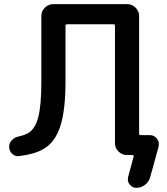

<svg xmlns="http://www.w3.org/2000/svg" viewBox="-20 -774 813 932"><path d="M655.3 -125Q655.3 -118.2 662.1 -118.2H707Q728.5 -118.2 742.2 -100.6Q751 -88.9 751 -75.2Q751 -69.3 750 -62.5L709 85.9Q703.1 108.4 684.1 123Q665 137.7 641.6 137.7Q621.1 137.7 609.4 121.1Q600.6 110.4 600.6 97.7Q600.6 91.8 601.6 85.9L628.9 -14.6Q629.9 -16.6 627.9 -19Q626 -21.5 623 -21.5H595.7Q572.3 -21.5 555.2 -38.6Q538.1 -55.7 538.1 -79.1V-648.4Q538.1 -656.2 531.2 -656.2H304.7Q297.9 -656.2 297.9 -648.4V-377.9Q297.9 -236.3 272 -159.2Q246.1 -82 191.4 -50.8Q148.4 -25.4 74.2 -16.6Q71.3 -15.6 68.4 -15.6Q52.7 -15.6 40 -26.4Q24.4 -40 24.4 -61.5Q24.4 -79.1 37.1 -92.8Q49.8 -107.4 69.3 -111.3Q102.5 -118.2 121.1 -130.9Q151.4 -150.4 166 -206.5Q180.7 -262.7 180.7 -377.9V-696.3Q180.7 -719.7 197.8 -736.8Q214.8 -753.9 238.3 -753.9H597.7Q621.1 -753.9 638.2 -736.8Q655.3 -719.7 655.3 -696.3Z"/></svg>

Font: Gen Jyuu Gothic Medium
Style: Regular
Weight: 500
Designer: [Source Han Sans]
Ryoko NISHIZUKA  (kana & ideographs); Paul D. Hunt (Latin, Greek & Cyrillic); Wenlong ZHANG  (bopomofo
Version: Version 1.002.20150607